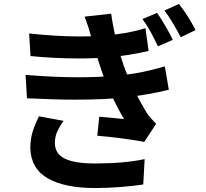

<svg xmlns="http://www.w3.org/2000/svg" viewBox="-20 -882 1040 969"><path d="M852 -681 777 -648Q757 -691 739.5 -722.5Q722 -754 699 -786L773 -817Q793 -788 816 -748.5Q839 -709 852 -681ZM967 -730 892 -694Q851 -774 810 -829L883 -862Q931 -801 967 -730ZM383 -698Q452 -698 501 -702Q623 -711 714 -740L730 -625Q629 -601 527 -593Q458 -587 371 -587Q260 -587 134 -599L127 -713Q270 -698 383 -698ZM374 -492Q482 -492 572 -501Q643 -507 698 -518.5Q753 -530 812 -547L832 -429Q730 -404 617 -391Q512 -379 357 -379Q260 -379 116 -386L109 -504Q256 -492 374 -492ZM407 -798 541 -813Q559 -684 604 -552Q623 -497 656.5 -429.5Q690 -362 723 -309Q738 -287 768 -257L708 -166Q590 -187 471 -197L481 -293L548 -287L606 -281Q538 -396 491 -530L471 -592Q462 -618 443 -685Q430 -738 407 -798ZM257 -161Q257 -106 307 -81.5Q357 -57 459 -57Q606 -57 710 -79L703 49Q651 57 585.5 62Q520 67 460 67Q306 67 221 18Q136 -31 133 -134Q133 -179 144.5 -216.5Q156 -254 177 -295L301 -272Q280 -243 268.5 -217Q257 -191 257 -161Z"/></svg>

Font: Merged Yaku Han JP
Style: Bold
Weight: 700
Designer: Ryoko NISHIZUKA 西塚涼子 (kana, bopomofo & ideographs); Paul D. Hunt (Latin, Greek & Cyrillic); Sandoll Communications 산돌커뮤니
Foundry: Adobe
Version: Version 2.004